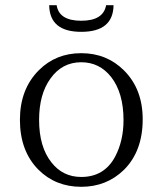

<svg xmlns="http://www.w3.org/2000/svg" viewBox="-20 -717 629 743"><path d="M419.4 -696.8Q418 -593.8 294.4 -593.8Q171.9 -593.8 170.4 -696.8H199.2Q208.5 -636.7 294.4 -636.7Q379.9 -636.7 390.6 -696.8ZM294.4 -511.2Q393.1 -511.2 460 -444.3Q532.2 -372.1 532.2 -255.4Q532.2 -132.3 460 -60.1Q392.6 5.9 294.4 5.9Q195.3 5.9 128.9 -60.1Q57.1 -132.3 57.1 -253.4Q57.1 -372.1 130.4 -445.3Q196.3 -511.2 294.4 -511.2ZM294.4 -476.1Q220.2 -476.1 175.3 -413.1Q131.3 -352.5 131.3 -252.9Q131.3 -148.4 179.2 -88.4Q223.1 -32.2 294.4 -32.2Q383.3 -32.2 425.3 -110.4Q458 -171.9 458 -252Q458 -357.4 410.2 -418.9Q365.2 -476.1 294.4 -476.1Z"/></svg>

Font: I.MingCP
Style: Regular
Weight: 400
Designer: I.Font Project
Version: Version 8.000; Sep 06, 2022